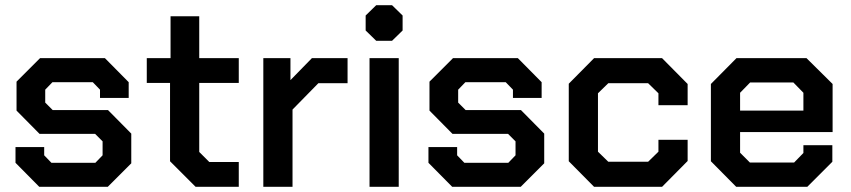

<svg xmlns="http://www.w3.org/2000/svg" viewBox="-20 -723 3292 743"><path d="M40 -93V-154H151V-122L179 -93H349L377 -122V-176L348 -205H133L44 -295V-407L135 -498H386L478 -405V-344H367V-376L339 -405H183L155 -376V-326L184 -297H398L488 -206V-91L397 0H132Z M638 -99V-402H548V-498H640V-660H751V-498H904V-402H751V-135L790 -96H904V0H737Z M999 -498H1104V-413L1187 -498H1325V-401H1212L1112 -299V0H999Z M1395 -605V-663L1436 -703H1497L1538 -663V-605L1497 -565H1436ZM1410 -498H1523V0H1410Z M1638 -93V-154H1749V-122L1777 -93H1947L1975 -122V-176L1946 -205H1731L1642 -295V-407L1733 -498H1984L2076 -405V-344H1965V-376L1937 -405H1781L1753 -376V-326L1782 -297H1996L2086 -206V-91L1995 0H1730Z M2181 -99V-399L2279 -498H2542L2641 -398V-316H2528V-362L2488 -401H2334L2294 -362V-136L2334 -97H2488L2528 -136V-182H2641V-100L2542 0H2279Z M2731 -99V-398L2830 -498H3101L3202 -398V-212H2844V-132L2882 -94H3053L3089 -131V-161H3201V-97L3104 0H2829ZM3089 -295V-364L3050 -404H2883L2844 -364V-295Z"/></svg>

Font: Chakra Petch SemiBold
Style: Regular
Weight: 600
Designer: Katatrad Aksorn Co.,Ltd.
Foundry: Cadson Demak Co.,Ltd.
Version: Version 1.000; ttfautohint (v1.6)